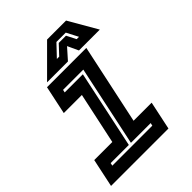

<svg xmlns="http://www.w3.org/2000/svg" viewBox="-202 -799 901 901"><g transform="rotate(-45 248.0 -349.0)"><path d="M-0.5 0 29.5 -141.5H149.5L204.5 -398.5H84.5L114.5 -540H375.5L290.5 -141.5H410.5L380.5 0ZM71 -63H336.5L339.5 -77H208.5L293.5 -478H159L156 -464H276.5L194.5 -77H74ZM273 -698H399L481 -556H342.5L317.5 -610L269.5 -556H131ZM296 -659 241 -601H256.5L300.5 -648H348.5L372.5 -601H388L358 -659Z"/></g></svg>

Font: Tourney
Style: Bold Italic
Weight: 700
Italic angle: -12°
Version: Version 1.015